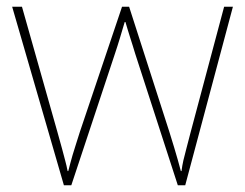

<svg xmlns="http://www.w3.org/2000/svg" viewBox="-20 -547 725 568"><path d="M380 -388Q376 -401 372.5 -412.5Q369 -424 365.5 -434.5Q362 -445 358.5 -457Q355 -469 351 -482H349Q345 -469 341.5 -457Q338 -445 334.5 -433.5Q331 -422 327.5 -411Q324 -400 320 -388L191 1H169L16 -527H45L150 -156Q159 -125 164 -105.5Q169 -86 173 -71.5Q177 -57 180 -41H182Q185 -53 188 -64Q191 -75 194.5 -87.5Q198 -100 203.5 -116.5Q209 -133 216 -156L341 -527H362L481 -157Q489 -132 495 -111.5Q501 -91 506 -74Q511 -57 515 -41H517Q519 -57 522.5 -72.5Q526 -88 531.5 -108Q537 -128 544 -156L643 -527H669L528 1H506Z"/></svg>

Font: Noto Sans Armenian Thin
Style: Regular
Weight: 250
Version: Version 2.007